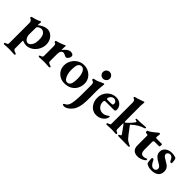

<svg xmlns="http://www.w3.org/2000/svg" viewBox="122 -1797 3176 3176"><g transform="rotate(45 1710.0 -209.0)"><path d="M16 248Q16 240 21.5 235.5Q27 231 39 228Q61 221 69 213.5Q77 206 77 190V-289Q77 -308 65.5 -325.5Q54 -343 35 -347Q29 -349 26 -352.5Q23 -356 23 -365Q23 -379 34 -382Q70 -390 110 -403Q150 -416 178 -430Q181 -431 186.5 -434Q192 -437 195 -437Q204 -437 204 -425L202 -403Q199 -367 199 -367Q199 -357 201 -355Q212 -367 238.5 -383.5Q265 -400 297.5 -412.5Q330 -425 359 -425Q410 -425 448.5 -397Q487 -369 507.5 -324.5Q528 -280 528 -230Q528 -168 497 -110.5Q466 -53 412.5 -17.5Q359 18 297 18Q280 18 255 12Q230 6 211 -3Q207 -3 207 15V181Q207 200 219.5 210Q232 220 261 228Q283 235 283 248Q283 254 277.5 258Q272 262 266 262Q234 262 202 259Q160 257 145 257Q128 257 94 259Q67 262 36 262Q28 262 22 258Q16 254 16 248ZM388 -194Q388 -289 356.5 -323Q325 -357 289 -357Q271 -357 252.5 -349Q234 -341 221.5 -329.5Q209 -318 209 -310L207 -146Q207 -121 217.5 -93Q228 -65 248 -46.5Q268 -28 294 -28Q311 -28 333 -45Q355 -62 371.5 -99Q388 -136 388 -194Z M573 -11Q573 -19 578.5 -23.5Q584 -28 596 -31Q618 -38 625.5 -46Q633 -54 633 -69V-299Q633 -322 626.5 -334.5Q620 -347 603 -352Q590 -356 590 -370Q590 -384 602 -387Q634 -394 672.5 -407.5Q711 -421 738 -434Q753 -445 761 -445Q770 -445 770 -434L767 -355Q767 -346 771 -346Q797 -382 831 -407.5Q865 -433 898 -433Q931 -433 946.5 -420.5Q962 -408 962 -386Q962 -362 943.5 -335.5Q925 -309 904 -309Q891 -309 865 -323Q861 -325 848.5 -330.5Q836 -336 828 -336Q764 -336 764 -241V-78Q764 -59 776 -49Q788 -39 817 -31Q839 -25 839 -11Q839 -5 834 -1Q829 3 822 3Q790 3 758 0Q718 -2 702 -2Q685 -2 651 0Q624 3 593 3Q584 3 578.5 -0.5Q573 -4 573 -11Z M977 -195Q977 -258 1008.5 -313Q1040 -368 1093.5 -400.5Q1147 -433 1212 -433Q1272 -433 1323 -404.5Q1374 -376 1403.5 -327.5Q1433 -279 1433 -224Q1433 -158 1405 -104Q1377 -50 1322.5 -18Q1268 14 1190 14Q1131 14 1082 -13Q1033 -40 1005 -87.5Q977 -135 977 -195ZM1272 -64Q1293 -99 1293 -200Q1293 -282 1266.5 -335.5Q1240 -389 1197 -389Q1166 -389 1145 -368Q1128 -349 1121.5 -313Q1115 -277 1115 -220Q1115 -172 1127.5 -128Q1140 -84 1161.5 -57Q1183 -30 1210 -30Q1251 -30 1272 -64Z M1456 0ZM1420 271Q1420 259 1439 250Q1457 242 1470.5 230.5Q1484 219 1496 194Q1513 157 1520 85.5Q1527 14 1527 -52V-283Q1527 -316 1516.5 -330.5Q1506 -345 1483 -349Q1478 -350 1475 -355Q1472 -360 1472 -367Q1472 -373 1475.5 -378Q1479 -383 1483 -384Q1527 -392 1561.5 -406Q1596 -420 1637 -440Q1655 -448 1658 -448Q1670 -448 1670 -436L1666 -393Q1658 -323 1658 -286L1659 -91Q1659 -24 1652 37.5Q1645 99 1621 152Q1598 204 1549.5 245.5Q1501 287 1460 287Q1420 287 1420 271ZM1510 -571Q1510 -605 1533 -628Q1556 -651 1588 -651Q1622 -651 1645.5 -628Q1669 -605 1669 -571Q1669 -539 1645.5 -516Q1622 -493 1588 -493Q1556 -493 1533 -516Q1510 -539 1510 -571Z M1745 -205Q1745 -267 1774 -319Q1803 -371 1853.5 -401.5Q1904 -432 1963 -432Q2005 -432 2040 -414Q2075 -396 2095 -364Q2115 -332 2115 -294Q2115 -274 2107.5 -265Q2100 -256 2084 -256H1884Q1870 -256 1863.5 -248Q1857 -240 1857 -221Q1857 -163 1894 -123.5Q1931 -84 1987 -84Q2015 -84 2039 -94.5Q2063 -105 2089 -125Q2099 -133 2103 -133Q2113 -133 2113 -120Q2113 -107 2105 -90Q2089 -48 2042.5 -17Q1996 14 1933 14Q1880 14 1837 -14.5Q1794 -43 1769.5 -93Q1745 -143 1745 -205ZM1944 -298Q1967 -298 1980 -299Q1993 -300 2003 -303Q2008 -305 2011 -313Q2014 -321 2014 -331Q2014 -357 1995.5 -374.5Q1977 -392 1950 -392Q1919 -392 1894 -366.5Q1869 -341 1870 -312Q1870 -298 1884 -298Z M2155 -11Q2155 -25 2178 -31Q2200 -39 2208 -45Q2216 -51 2216 -70V-550Q2216 -582 2208 -599.5Q2200 -617 2177 -622Q2166 -624 2166 -637Q2166 -650 2176 -652Q2213 -659 2306 -693L2329 -702Q2338 -705 2342 -705Q2352 -705 2352 -693L2350 -672L2346 -624L2347 -250Q2347 -238 2356 -238Q2362 -238 2372 -246Q2406 -276 2436 -309Q2466 -342 2477 -359Q2479 -362 2482.5 -367.5Q2486 -373 2486 -376Q2486 -382 2477.5 -387Q2469 -392 2454 -394Q2442 -396 2442 -405Q2442 -419 2464 -419H2513Q2540 -419 2657 -428Q2668 -428 2668 -417Q2668 -401 2645 -396Q2609 -388 2559 -359Q2533 -345 2503 -322.5Q2473 -300 2451 -279Q2446 -274 2446 -268Q2446 -265 2452 -257L2490 -207Q2547 -129 2587 -84Q2602 -67 2626 -52Q2650 -37 2668 -30Q2670 -29 2678 -26.5Q2686 -24 2690.5 -20Q2695 -16 2695 -11Q2695 3 2673 3Q2628 3 2550 1L2448 0Q2439 0 2433.5 -4Q2428 -8 2428 -14Q2428 -21 2433.5 -25.5Q2439 -30 2450 -34Q2466 -40 2467 -50Q2467 -55 2455 -72L2358 -206Q2356 -208 2353 -208Q2347 -208 2347 -201V-139V-69Q2347 -53 2354 -45.5Q2361 -38 2377 -32Q2398 -24 2398 -12Q2398 -5 2393 -1Q2388 3 2380 3Q2350 3 2326 0Q2296 -2 2279 -2Q2263 -2 2231 0Q2204 3 2175 3Q2155 3 2155 -11Z M2772 -114V-344Q2772 -353 2765 -357Q2758 -361 2741 -362H2728Q2722 -362 2717 -373Q2712 -384 2712 -394Q2712 -401 2718 -404Q2768 -422 2864 -506Q2866 -508 2871 -511.5Q2876 -515 2880 -517Q2884 -519 2889 -519Q2899 -519 2902 -515Q2905 -511 2904 -499L2898 -440V-436Q2898 -419 2922 -419H3041Q3044 -419 3047 -412Q3050 -405 3050 -399Q3050 -384 3046 -371.5Q3042 -359 3037 -359H2944Q2921 -359 2912.5 -353.5Q2904 -348 2904 -334V-145Q2904 -100 2921 -77Q2938 -54 2968 -54Q2991 -54 3003.5 -57.5Q3016 -61 3024.5 -65Q3033 -69 3035 -70Q3039 -72 3041 -72Q3046 -72 3049 -66.5Q3052 -61 3052 -52Q3052 -45 3029.5 -28.5Q3007 -12 2973 1Q2939 14 2904 14Q2839 14 2805.5 -19Q2772 -52 2772 -114Z M3105 -20Q3096 -34 3092 -65.5Q3088 -97 3089 -134Q3089 -146 3109 -146Q3116 -146 3122 -141.5Q3128 -137 3130 -131Q3151 -83 3176 -56.5Q3201 -30 3234 -30Q3259 -30 3274 -46Q3289 -62 3289 -84Q3289 -108 3271 -125Q3253 -142 3219 -160Q3166 -187 3135.5 -220Q3105 -253 3105 -303Q3105 -361 3151 -397Q3197 -433 3266 -433Q3296 -433 3324.5 -426Q3353 -419 3365 -411Q3373 -401 3378 -373.5Q3383 -346 3383 -313Q3383 -308 3377.5 -305Q3372 -302 3365 -302Q3358 -302 3350.5 -307Q3343 -312 3341 -317Q3328 -356 3307.5 -375.5Q3287 -395 3262 -395Q3239 -395 3221.5 -380.5Q3204 -366 3204 -343Q3204 -324 3221.5 -307.5Q3239 -291 3272 -273Q3340 -237 3366.5 -206Q3393 -175 3393 -124Q3393 -58 3349.5 -22Q3306 14 3225 14Q3153 14 3105 -20Z"/></g></svg>

Font: EB Garamond
Style: Bold
Weight: 700
Designer: Georg Duffner and Octavio Pardo
Foundry: Georg Duffner
Version: Version 1.000; ttfautohint (v1.6)